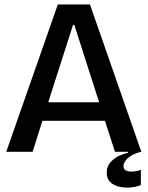

<svg xmlns="http://www.w3.org/2000/svg" viewBox="-20 -680 661 860"><path d="M8 0 239 -660H383L613 0H495L450 -139H170L126 0ZM307 -568 196 -222H424L313 -568ZM611 149Q592 157 566 159.5Q540 162 515 156.5Q490 151 474 136Q458 121 458 93Q458 65 475.5 46Q493 27 515.5 17Q538 7 554 4V-9L611 -10V0Q572 10 552.5 28.5Q533 47 533 63Q533 80 546.5 85Q560 90 578.5 88Q597 86 611 81Z"/></svg>

Font: Bricolage Grotesque 96pt Medium
Style: Regular
Weight: 500
Designer: Mathieu Triay
Foundry: Atelier Triay
Version: Version 1.001; ttfautohint (v1.8.4.7-5d5b);gftools[0.9.33.de